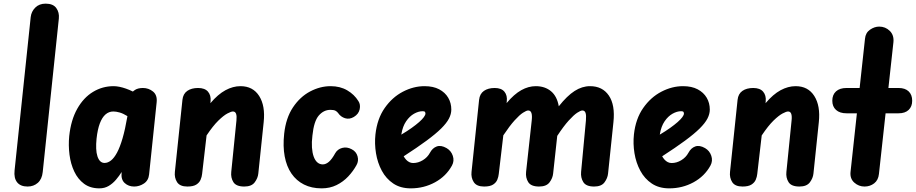

<svg xmlns="http://www.w3.org/2000/svg" viewBox="-20 -1024 5028 1054"><path d="M131.5 0Q92.5 0 74 -23.2Q55.5 -46.5 60 -88.5L148.5 -930Q152 -961 173.8 -982.5Q195.5 -1004 230.5 -1004Q271.5 -1004 289 -979.8Q306.5 -955.5 303 -922L214.5 -79.5Q210.5 -40.5 187.5 -20.2Q164.5 0 131.5 0Z M525.5 10Q475.5 10 441.5 -15.2Q407.5 -40.5 387.8 -82.2Q368 -124 361.5 -175Q355 -226 360 -277Q369.5 -365.5 404 -426.8Q438.5 -488 490.5 -519.5Q542.5 -551 603.5 -551Q618.5 -551 635.8 -547.5Q653 -544 671.5 -537.5Q690 -531 709.5 -521.5L717 -527.5Q726.5 -535 738.8 -538Q751 -541 764.5 -541Q796 -541 820 -521.5Q844 -502 840 -463L798.5 -66.5Q795 -33 770 -16.5Q745 0 716.5 0Q685.5 0 664.5 -19.2Q643.5 -38.5 647.5 -75.5L648 -80Q634.5 -58.5 617 -37.8Q599.5 -17 577 -3.5Q554.5 10 525.5 10ZM510 -262.5Q507 -233 508 -208.5Q509 -184 514.8 -166.2Q520.5 -148.5 530.2 -139Q540 -129.5 554 -129.5Q572 -129.5 589.2 -143Q606.5 -156.5 622.5 -186.2Q638.5 -216 652.8 -264.8Q667 -313.5 679 -383.5L679.5 -386.5Q656 -401 636.8 -406.5Q617.5 -412 602 -412Q578 -412 559.2 -395.8Q540.5 -379.5 528 -346.5Q515.5 -313.5 510 -262.5Z M1008.5 0Q967.5 0 952 -24.2Q936.5 -48.5 940 -80.5L981.5 -476Q985 -509 1008 -525Q1031 -541 1067.5 -541Q1104.5 -541 1121.8 -520.8Q1139 -500.5 1136 -468L1135 -457.5Q1176.5 -506.5 1217.8 -528.8Q1259 -551 1300 -551Q1368.5 -551 1402.8 -497Q1437 -443 1427.5 -353.5L1398 -71.5Q1395.5 -46 1378.2 -23Q1361 0 1321 0Q1276.5 0 1261.2 -24.2Q1246 -48.5 1249.5 -80.5L1278 -363Q1280.5 -386.5 1276 -399.2Q1271.5 -412 1258.5 -412Q1249 -412 1228.2 -401Q1207.5 -390 1178.5 -361.8Q1149.5 -333.5 1114 -280.5L1089.5 -69Q1088 -53.5 1081.2 -37.5Q1074.5 -21.5 1057.8 -10.8Q1041 0 1008.5 0Z M1745.5 10Q1690.5 10 1648.8 -11Q1607 -32 1580 -71.2Q1553 -110.5 1542.8 -165.8Q1532.5 -221 1540 -290Q1549.5 -376.5 1588.2 -434.5Q1627 -492.5 1682.2 -521.8Q1737.5 -551 1795 -551Q1847 -551 1886 -528.2Q1925 -505.5 1947.5 -469Q1960 -450.5 1954.5 -424.2Q1949 -398 1922.5 -382Q1898 -367.5 1874.2 -375Q1850.5 -382.5 1836.5 -403Q1831 -411 1821.8 -416Q1812.5 -421 1794 -421Q1757 -421 1730 -389.8Q1703 -358.5 1695 -279.5Q1690.5 -243.5 1692.5 -214.5Q1694.5 -185.5 1702 -164.5Q1709.5 -143.5 1722.2 -132.5Q1735 -121.5 1752 -121.5Q1769 -121.5 1785.8 -136Q1802.5 -150.5 1820 -182.5Q1832.5 -205 1858.5 -212Q1884.5 -219 1911 -204.5Q1935.5 -192 1942.8 -166Q1950 -140 1937 -117.5Q1919 -84.5 1891.5 -55.2Q1864 -26 1827.5 -8Q1791 10 1745.5 10Z M2235 10Q2178.5 10 2139 -16.5Q2099.5 -43 2076 -86.8Q2052.5 -130.5 2044 -182.8Q2035.5 -235 2041 -286Q2050.5 -372 2091.8 -431Q2133 -490 2191.5 -520.5Q2250 -551 2310.5 -551Q2358 -551 2390.8 -533.8Q2423.5 -516.5 2440.5 -487.5Q2457.5 -458.5 2457.5 -422.5Q2457.5 -398 2444.5 -373Q2431.5 -348 2401.8 -318.5Q2372 -289 2321.5 -251.8Q2271 -214.5 2196 -166Q2202 -155.5 2209.5 -147.2Q2217 -139 2226.8 -134Q2236.5 -129 2248 -129Q2275.5 -129 2301 -144.5Q2326.5 -160 2340 -185Q2354 -211.5 2377.5 -220Q2401 -228.5 2431.5 -211Q2456.5 -196.5 2465.8 -168.5Q2475 -140.5 2461 -115Q2429 -56.5 2368 -23.2Q2307 10 2235 10ZM2183 -285Q2215 -304 2239.5 -321.5Q2264 -339 2281 -354Q2298 -369 2306.8 -381Q2315.5 -393 2315.5 -400.5Q2315.5 -406 2312.8 -409.8Q2310 -413.5 2300 -413.5Q2277.5 -413.5 2253 -399.8Q2228.5 -386 2209.5 -358.2Q2190.5 -330.5 2183.5 -288Z M2637.5 0Q2596.5 0 2580.8 -24.2Q2565 -48.5 2568.5 -80.5L2610 -476Q2613.5 -509 2636.5 -525Q2659.5 -541 2695.5 -541Q2732.5 -541 2749.2 -520.5Q2766 -500 2762 -467L2761 -458Q2802 -507 2841.5 -529Q2881 -551 2921 -551Q2971.5 -551 3004.8 -523.2Q3038 -495.5 3047.5 -440.5Q3093 -498 3134.2 -524.5Q3175.5 -551 3219 -551Q3287.5 -551 3322.5 -499.2Q3357.5 -447.5 3347.5 -353.5L3318 -71.5Q3315.5 -46 3298.5 -23Q3281.5 0 3241.5 0Q3197.5 0 3182.2 -24.2Q3167 -48.5 3170 -80.5L3196.5 -363Q3199 -390.5 3194.5 -404Q3190 -417.5 3177 -417.5Q3167.5 -417.5 3148.5 -405Q3129.5 -392.5 3102 -362.2Q3074.5 -332 3039 -278L3016.5 -71.5Q3014 -46 2996.8 -23Q2979.5 0 2939.5 0Q2895 0 2879.8 -24.2Q2864.5 -48.5 2868 -80.5L2899 -363Q2902 -390.5 2897.2 -404Q2892.5 -417.5 2879.5 -417.5Q2870 -417.5 2851 -405.2Q2832 -393 2805 -363.2Q2778 -333.5 2743 -281L2718 -69Q2716.5 -53.5 2710 -37.5Q2703.5 -21.5 2686.8 -10.8Q2670 0 2637.5 0Z M3654 10Q3597.5 10 3558 -16.5Q3518.5 -43 3495 -86.8Q3471.5 -130.5 3463 -182.8Q3454.5 -235 3460 -286Q3469.5 -372 3510.8 -431Q3552 -490 3610.5 -520.5Q3669 -551 3729.5 -551Q3777 -551 3809.8 -533.8Q3842.5 -516.5 3859.5 -487.5Q3876.5 -458.5 3876.5 -422.5Q3876.5 -398 3863.5 -373Q3850.5 -348 3820.8 -318.5Q3791 -289 3740.5 -251.8Q3690 -214.5 3615 -166Q3621 -155.5 3628.5 -147.2Q3636 -139 3645.8 -134Q3655.5 -129 3667 -129Q3694.5 -129 3720 -144.5Q3745.5 -160 3759 -185Q3773 -211.5 3796.5 -220Q3820 -228.5 3850.5 -211Q3875.5 -196.5 3884.8 -168.5Q3894 -140.5 3880 -115Q3848 -56.5 3787 -23.2Q3726 10 3654 10ZM3602 -285Q3634 -304 3658.5 -321.5Q3683 -339 3700 -354Q3717 -369 3725.8 -381Q3734.5 -393 3734.5 -400.5Q3734.5 -406 3731.8 -409.8Q3729 -413.5 3719 -413.5Q3696.5 -413.5 3672 -399.8Q3647.5 -386 3628.5 -358.2Q3609.5 -330.5 3602.5 -288Z M4056 0Q4015 0 3999.5 -24.2Q3984 -48.5 3987.5 -80.5L4029 -476Q4032.5 -509 4055.5 -525Q4078.5 -541 4115 -541Q4152 -541 4169.2 -520.8Q4186.5 -500.5 4183.5 -468L4182.5 -457.5Q4224 -506.5 4265.2 -528.8Q4306.5 -551 4347.5 -551Q4416 -551 4450.2 -497Q4484.5 -443 4475 -353.5L4445.5 -71.5Q4443 -46 4425.8 -23Q4408.5 0 4368.5 0Q4324 0 4308.8 -24.2Q4293.5 -48.5 4297 -80.5L4325.5 -363Q4328 -386.5 4323.5 -399.2Q4319 -412 4306 -412Q4296.5 -412 4275.8 -401Q4255 -390 4226 -361.8Q4197 -333.5 4161.5 -280.5L4137 -69Q4135.5 -53.5 4128.8 -37.5Q4122 -21.5 4105.2 -10.8Q4088.5 0 4056 0Z M4726 0Q4694 0 4669.8 -21.5Q4645.5 -43 4649 -79.5L4684 -402H4627Q4590 -402 4569.5 -420.5Q4549 -439 4549 -471Q4549 -504 4569.5 -522.5Q4590 -541 4627 -541H4699L4728.5 -811.5Q4731.5 -844 4756 -861Q4780.5 -878 4806.5 -878Q4840.5 -878 4864.5 -854.5Q4888.5 -831 4884.5 -792L4857 -541H4913Q4948.5 -541 4968 -522.5Q4987.5 -504 4987.5 -471Q4987.5 -439 4968 -420.5Q4948.5 -402 4913 -402H4841.5L4805 -69Q4801.5 -35 4778.8 -17.5Q4756 0 4726 0Z"/></svg>

Font: Edu SA Hand
Style: Bold
Weight: 700
Designer: Tina and Corey Anderson, Eben Sorkin, Mirko Velimirovic
Foundry: Google for Education
Version: Version 2.000